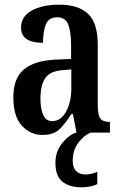

<svg xmlns="http://www.w3.org/2000/svg" viewBox="-20 -567 518 821"><path d="M161 10Q110 10 73.5 -29.5Q37 -69 37 -151Q37 -232 82 -270Q127 -308 218 -312L284 -315V-373Q284 -430 272 -461.5Q260 -493 224 -493Q189 -493 176.5 -463.5Q164 -434 164 -384Q70 -384 70 -449Q70 -497 116 -522Q162 -547 233 -547Q315 -547 356.5 -508Q398 -469 398 -375V-117Q398 -76 408.5 -61Q419 -46 447 -46H450V0H307L292 -79H285Q259 -38 234 -14Q209 10 161 10ZM203 -49Q240 -49 262.5 -89.5Q285 -130 285 -191V-270L247 -267Q194 -263 173.5 -233Q153 -203 153 -146Q153 -101 165 -75Q177 -49 203 -49ZM330 234Q276 234 246.5 209.5Q217 185 217 130Q217 81 245.5 45.5Q274 10 306 0H368Q341 10 316 42Q291 74 291 121Q291 151 306 165Q321 179 345 179Q369 179 396 168V220Q384 227 364 230.5Q344 234 330 234Z"/></svg>

Font: Noto Serif Thai ExtraCondensed SemiBold
Style: Regular
Weight: 600
Width: 2
Designer: Monotype Design Team
Foundry: Monotype Imaging Inc.
Version: Version 2.001; ttfautohint (v1.8.4.7-5d5b)